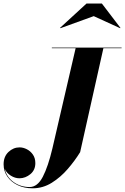

<svg xmlns="http://www.w3.org/2000/svg" viewBox="-52 -1014 694 1065"><path d="M468 -924.5 283 -857.5 281 -859.5 428 -994.5H513L616 -859.5L614.5 -857.5ZM235.5 -750H622.5V-746.5H521.5L392.5 -170Q364 -123.5 324.2 -77.2Q284.5 -31 235.2 -0.2Q186 30.5 129 30.5Q82 30.5 45.5 12.8Q9 -5 -11.5 -35Q-32 -65 -32 -102.5Q-32 -145.5 -5 -171Q22 -196.5 56.5 -196.5Q76.5 -196.5 96.8 -186.2Q117 -176 130.5 -156.5Q144 -137 144 -109Q144 -71 116.8 -48.2Q89.5 -25.5 56.5 -25Q31 -25 7.8 -39.8Q-15.5 -54.5 -25.5 -76.5Q-15.5 -32 23.2 -4.2Q62 23.5 112 23.5Q156 23.5 185.5 -33.5Q215 -90.5 238.5 -190L367.5 -746.5H235.5Z"/></svg>

Font: Bodoni* 48pt
Style: Bold Italic
Weight: 700
Italic angle: -13°
Version: Version 2.3